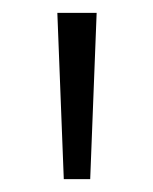

<svg xmlns="http://www.w3.org/2000/svg" viewBox="-20 -820 238 298"><path d="M79 -542 69 -800H130L120 -542Z"/></svg>

Font: Noto Sans Malayalam ExtraCondensed Light
Style: Regular
Weight: 300
Width: 2
Designer: Jelle Bosma - Monotype Design Team
Foundry: Monotype Imaging Inc.
Version: Version 2.104; ttfautohint (v1.8.4.7-5d5b)